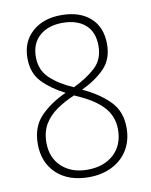

<svg xmlns="http://www.w3.org/2000/svg" viewBox="-83 -786 672 857"><g transform="rotate(-10 253.0 -357.0)"><path d="M253 -724Q337 -724 385 -681Q433 -638 433 -561Q433 -493 392.5 -451.5Q352 -410 288 -380Q362 -346 408 -299.5Q454 -253 454 -179Q454 -121 428 -78.5Q402 -36 356 -13Q310 10 251 10Q159 10 105 -40.5Q51 -91 51 -175Q51 -253 96.5 -300Q142 -347 213 -379Q153 -409 112.5 -450.5Q72 -492 72 -560Q72 -635 122 -679.5Q172 -724 253 -724ZM253 -689Q189 -689 149.5 -655Q110 -621 110 -559Q110 -500 149.5 -462.5Q189 -425 254 -397Q315 -426 354.5 -462.5Q394 -499 394 -560Q394 -623 356.5 -656Q319 -689 253 -689ZM90 -174Q90 -106 134 -65Q178 -24 250 -24Q325 -24 370 -65.5Q415 -107 415 -178Q415 -235 379 -276.5Q343 -318 270 -351L248 -361Q203 -342 167 -317Q131 -292 110.5 -257.5Q90 -223 90 -174Z"/></g></svg>

Font: Noto Sans Arabic SemCond ExtLt
Style: Regular
Weight: 200
Width: 4
Designer: Monotype Design Team, Nadine Chahine, Nizar Qandah and Khaled Hosny
Foundry: Monotype Imaging Inc.
Version: Version 2.012; ttfautohint (v1.8.4.7-5d5b)